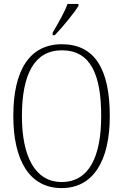

<svg xmlns="http://www.w3.org/2000/svg" viewBox="-20 -951 630 981"><path d="M249 -784V-771H260C301 -814 360 -886 381 -921V-931H325C309 -886 279 -836 249 -784ZM295 10C457 10 541 -130 541 -358C541 -599 463 -725 296 -725C131 -725 48 -592 48 -359C48 -134 129 10 295 10ZM295 -21C159 -21 92 -152 92 -358C92 -570 155 -694 296 -694C443 -694 497 -570 497 -358C497 -149 434 -21 295 -21Z"/></svg>

Font: Noto Serif Armenian Condensed ExtraLight
Style: Regular
Weight: 200
Width: 3
Designer: Monotype Design Team
Foundry: Monotype Imaging Inc.
Version: Version 2.008